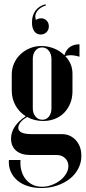

<svg xmlns="http://www.w3.org/2000/svg" viewBox="-20 -724 409 918"><path d="M177.5 175Q218.2 175 253.1 163.1Q288 151.2 313.8 130.9Q339.5 110.5 354.2 82.2Q369 54 369 21.2Q369 -24.8 342.5 -53.8Q316 -82.8 274.5 -82.8H129.2Q98.8 -82.8 83.1 -90.6Q67.5 -98.5 67.5 -112.5Q67.5 -126 78.4 -139.6Q89.2 -153.2 109.8 -164.8Q126.5 -155.2 146 -150.4Q165.5 -145.5 185.8 -145.5Q216.8 -145.5 242.8 -155.9Q268.8 -166.2 287.1 -185.2Q305.5 -204.2 316 -230.2Q326.5 -256.2 326.5 -287.8V-372.2Q326.5 -395.8 317.9 -417Q309.2 -438.2 292.2 -455.8Q297.2 -457.5 303.2 -458.8Q309.2 -460 316.5 -460Q327 -460 338.4 -458Q349.8 -456 360 -452.8V-512.2Q332 -512.2 313.6 -498.8Q295.2 -485.2 288 -459.8Q267 -481 237.6 -492.5Q208.2 -504 177.8 -504Q148.2 -504 122.5 -493.2Q96.8 -482.5 77.5 -464.1Q58.2 -445.8 47.2 -420.9Q36.2 -396 36.2 -367.8V-291.5Q36.2 -252.8 53.6 -220.8Q71 -188.8 103 -168.2Q68 -145 50.4 -118Q32.8 -91 32.8 -61.2Q32.8 -24.5 56.9 -3.8Q81 17 123.8 17H249.8Q275.2 17 291.1 32.1Q307 47.2 307 70.8Q307 88.8 296.1 106.8Q285.2 124.8 267.6 138.4Q250 152 227.2 160.5Q204.5 169 180.8 169Q155.8 169 136.1 159.4Q116.5 149.8 102.8 132.8Q89 115.8 82.5 92.2Q76 68.8 78 41H22.5Q20.5 70.8 30.9 95.2Q41.2 119.8 61.5 137.6Q81.8 155.5 111.5 165.2Q141.2 175 177.5 175ZM136.8 -206.8V-442Q136.8 -466.5 149.2 -481.9Q161.8 -497.2 181.2 -497.2Q200.5 -497.2 213.2 -481.6Q226 -466 226 -442V-206.8Q226 -182 214 -166.8Q202 -151.5 182.8 -151.5Q162.5 -151.5 149.6 -166.9Q136.8 -182.2 136.8 -206.8ZM151.5 -628.8Q143.5 -651.5 157.8 -670.6Q172 -689.8 199.8 -698L197.2 -703.5Q181.5 -699.8 169.4 -691.8Q157.2 -683.8 149.2 -672.6Q141.2 -661.5 137 -647.5Q132.8 -633.5 132.8 -616.8Q132.8 -589.8 144 -574.4Q155.2 -559 174.5 -559Q191.2 -559 202.4 -570.1Q213.5 -581.2 213.5 -597.8Q213.5 -614.5 203 -625.5Q192.5 -636.5 176.8 -636.5Q170.5 -636.5 164.2 -634.6Q158 -632.8 151.5 -628.8Z"/></svg>

Font: Moniqa Black
Style: Regular
Weight: 900
Designer: Rajesh Rajput
Foundry: Rajesh Rajput
Version: Version 1.000